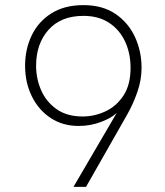

<svg xmlns="http://www.w3.org/2000/svg" viewBox="-20 -730 645 750"><path d="M306 -710Q380 -710 430.5 -676Q481 -642 507 -586Q533 -530 533 -465Q533 -418 516.5 -370.5Q500 -323 476 -281L316 0H267L436 -289Q417 -270 375.5 -254Q334 -238 287 -238Q225 -238 178 -269Q131 -300 104.5 -353.5Q78 -407 78 -473Q78 -538 104 -592Q130 -646 181 -678Q232 -710 306 -710ZM306 -668Q218 -668 169.5 -613.5Q121 -559 121 -473Q121 -423 140.5 -378Q160 -333 200.5 -304Q241 -275 303 -275Q349 -275 392 -295Q435 -315 462.5 -357Q490 -399 490 -465Q490 -522 468.5 -568Q447 -614 406 -641Q365 -668 306 -668Z"/></svg>

Font: Haskoy ExtraLight
Style: Regular
Weight: 200
Designer: Ertekin Erdin
Foundry: Ertekin Erdin
Version: Version 2.000; ttfautohint (v1.8.4.7-5d5b)